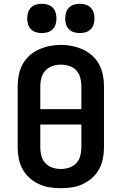

<svg xmlns="http://www.w3.org/2000/svg" viewBox="-20 -982 640 1010"><path d="M300 8Q270 8 241 3.5Q212 -1 185 -13.5Q158 -26 135.5 -46Q113 -66 99 -91.5Q85 -117 79 -146.5Q73 -176 73 -205V-530Q73 -559 79 -588.5Q85 -618 99 -644Q113 -670 135.5 -690Q158 -710 185 -722Q212 -734 241 -740Q270 -746 300 -746Q330 -746 359 -740Q388 -734 415 -722Q442 -710 464.5 -690Q487 -670 501 -644Q515 -618 521 -588.5Q527 -559 527 -530V-205Q527 -176 521 -146.5Q515 -117 501 -91.5Q487 -66 464.5 -46Q442 -26 415 -13.5Q388 -1 359 3.5Q330 8 300 8ZM192 -408H408V-530Q408 -552 402 -574Q396 -596 380.5 -612.5Q365 -629 343 -635.5Q321 -642 299 -642Q277 -642 255.5 -634.5Q234 -627 219 -611Q204 -595 198 -573.5Q192 -552 192 -530ZM300 -93Q322 -93 343.5 -100Q365 -107 380.5 -123Q396 -139 402 -161Q408 -183 408 -205V-327H192V-205Q192 -183 198 -161Q204 -139 219.5 -123Q235 -107 256.5 -100Q278 -93 300 -93ZM400 -808Q384 -808 369 -812.5Q354 -817 343 -828Q332 -839 327.5 -854Q323 -869 323 -885Q323 -901 327.5 -916Q332 -931 343 -942Q354 -953 369 -957.5Q384 -962 400 -962Q416 -962 431 -957.5Q446 -953 457 -942Q468 -931 472.5 -916Q477 -901 477 -885Q477 -869 472.5 -854Q468 -839 457 -828Q446 -817 431 -812.5Q416 -808 400 -808ZM200 -808Q184 -808 169 -812.5Q154 -817 143 -828Q132 -839 127.5 -854Q123 -869 123 -885Q123 -901 127.5 -916Q132 -931 143 -942Q154 -953 169 -957.5Q184 -962 200 -962Q216 -962 231 -957.5Q246 -953 257 -942Q268 -931 272.5 -916Q277 -901 277 -885Q277 -869 272.5 -854Q268 -839 257 -828Q246 -817 231 -812.5Q216 -808 200 -808Z"/></svg>

Font: Iosevka Custom Extended
Style: Bold
Weight: 700
Width: 7
Monospace: yes
Designer: Belleve Invis
Foundry: Belleve Invis
Version: Version 11.2.4; ttfautohint (v1.8.4)